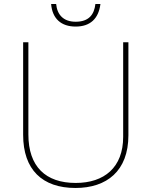

<svg xmlns="http://www.w3.org/2000/svg" viewBox="-20 -924 752 954"><path d="M479 -904H454C448 -851 421 -816 356 -816C295 -816 264 -851 259 -904H234C240 -831 284 -792 356 -792C428 -792 470 -831 479 -904ZM618 -252V-714H592V-244C592 -92 498 -15 356 -15C207 -15 121 -96 121 -256V-714H95V-254C95 -81 190 10 355 10C510 10 618 -74 618 -252Z"/></svg>

Font: Noto Sans Canadian Aboriginal Thin
Style: Regular
Weight: 100
Designer: Monotype Design Team, Typotheque's Kevin King
Foundry: Monotype Imaging Inc.
Version: Version 2.004